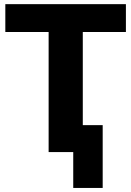

<svg xmlns="http://www.w3.org/2000/svg" viewBox="-20 -739 639 933"><path d="M479 174.3V-130.9H382.3V-583.5H591.8V-718.8H5.9V-583.5H216.3V0H335.9V174.3Z"/></svg>

Font: Winston ExtraBold
Style: Regular
Weight: 800
Designer: Vernon Adams, Kim Jin-seong, David Berlow, Cristiano Sobral
Foundry: The Winston Project Authors
Version: Version 3.004